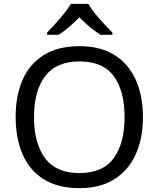

<svg xmlns="http://www.w3.org/2000/svg" viewBox="-20 -964 821 994"><path d="M720 -358Q720 -247 682.5 -164.5Q645 -82 572 -36Q499 10 391 10Q280 10 206.5 -36Q133 -82 97 -165Q61 -248 61 -359Q61 -469 97 -551Q133 -633 206.5 -679Q280 -725 392 -725Q499 -725 572 -679.5Q645 -634 682.5 -551.5Q720 -469 720 -358ZM156 -358Q156 -223 213 -145.5Q270 -68 391 -68Q513 -68 569 -145.5Q625 -223 625 -358Q625 -493 569 -569.5Q513 -646 392 -646Q271 -646 213.5 -569.5Q156 -493 156 -358ZM437 -944Q449 -922 471.5 -894.5Q494 -867 518.5 -840.5Q543 -814 562 -795V-784H500Q474 -800 446 -823.5Q418 -847 391 -874Q364 -847 337 -824Q310 -801 284 -784H224V-795Q243 -815 266.5 -841Q290 -867 312 -894.5Q334 -922 347 -944Z"/></svg>

Font: Noto IKEA Latin
Style: Regular
Weight: 400
Designer: Monotype Design Team
Foundry: Monotype Imaging Inc.
Version: Version 1.0